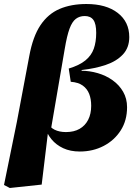

<svg xmlns="http://www.w3.org/2000/svg" viewBox="-38 -742 675 958"><path d="M11 196 -18 181 46 -133 108 -462Q126 -560 164 -616.5Q202 -673 259.5 -697.5Q317 -722 393 -722Q492 -722 549.5 -677.5Q607 -633 607 -557Q607 -504 575 -470Q543 -436 489.5 -418Q436 -400 372 -393L367 -389Q409 -389 450 -377Q491 -365 524 -341.5Q557 -318 576.5 -284Q596 -250 596 -207Q596 -141 564.5 -91.5Q533 -42 479.5 -14Q426 14 360 14Q313 14 277.5 -2.5Q242 -19 219 -47Q196 -75 185 -111L200 -131Q210 -107 234 -95Q258 -83 291 -83Q331 -83 359 -99Q387 -115 402 -144.5Q417 -174 417 -214Q417 -248 407 -273.5Q397 -299 375 -315Q353 -331 315 -334L305 -400Q358 -416 388 -440.5Q418 -465 430 -499Q442 -533 442 -578Q442 -623 428 -642.5Q414 -662 385 -662Q359 -662 340.5 -648Q322 -634 309 -599Q296 -564 285 -498L214 -84L201 -78L170 179Z"/></svg>

Font: Source Serif 4 Black
Style: Italic
Weight: 900
Italic angle: -12°
Designer: Frank Grießhammer
Foundry: Adobe Systems Incorporated
Version: Version 4.004;hotconv 1.0.116;makeotfexe 2.5.65601